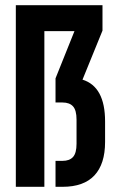

<svg xmlns="http://www.w3.org/2000/svg" viewBox="-20 -720 447 740"><path d="M41 -700H375V-602L298 -413Q385 -386 385 -252V-173Q385 -88 344 -44Q303 0 221 0H194V-100H221Q248 -100 261.5 -115Q275 -130 275 -166V-259Q275 -295 261.5 -310Q248 -325 221 -325H194V-418L267 -600H151V0H41Z"/></svg>

Font: kids-team
Style: team
Weight: 400
Designer: Ryoichi Tsunekawa, Thomas Gollenia, Laura Emeder
Foundry: Ryoichi Tsunekawa, Thomas Gollenia, Laura Emeder
Version: Version 2.000